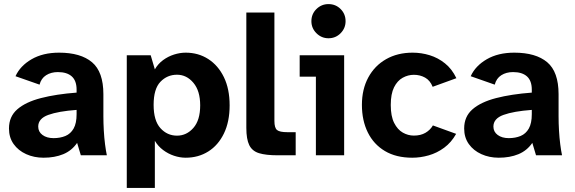

<svg xmlns="http://www.w3.org/2000/svg" viewBox="-20 -770 2849 952"><path d="M195.9 12Q148.9 12 109.8 -5.7Q70.7 -23.4 47.6 -55.7Q24.5 -88.1 24.5 -133.1Q24.5 -192.1 65.9 -228.1Q107.3 -264.1 183 -283.7Q258.7 -303.2 359.8 -310.8V-325.5Q359.8 -369.6 336 -391.1Q312.1 -412.6 266.9 -412.6Q233.1 -412.6 208.6 -397Q184.1 -381.4 176.1 -350.3L56.9 -392.1Q80.1 -443.4 136.5 -476.2Q192.9 -508.9 272.9 -508.9Q379.9 -508.9 436.3 -461.4Q492.6 -413.9 492.6 -303V-192.7Q492.6 -159 494.7 -122.7Q496.8 -86.3 500.9 -54.3Q505 -22.4 509.8 0H380.8L362.4 -61.5Q335.8 -22.9 293.4 -5.4Q251.1 12 195.9 12ZM245.7 -85.1Q278.4 -85.1 304.3 -95.8Q330.2 -106.6 345 -132.6Q359.8 -158.6 359.8 -204V-225.1Q269.4 -218.4 219.5 -200.3Q169.5 -182.2 169.5 -142.4Q169.5 -116.5 190.7 -100.8Q211.9 -85.1 245.7 -85.1Z M608.6 162V-496H727.2L747.8 -426.1Q763.6 -453.7 788.7 -472Q813.7 -490.3 843 -499.6Q872.2 -508.9 900.7 -508.9Q963.4 -508.9 1012.7 -477.2Q1062 -445.4 1090.3 -387.1Q1118.6 -328.8 1118.6 -247.6Q1118.6 -166.6 1090.3 -108.2Q1062 -49.8 1012.7 -18.9Q963.4 12 900.7 12Q872.2 12 843 2.3Q813.7 -7.4 788.7 -26.2Q763.6 -44.9 747.8 -71.8V162ZM857.6 -97.4Q905.3 -97.4 938.9 -135.8Q972.6 -174.2 972.6 -247.6Q972.6 -319.6 938.9 -359.5Q905.3 -399.5 857.6 -399.5Q809 -399.5 775.4 -364.4Q741.7 -329.3 741.7 -250.1Q741.7 -171.8 775.4 -134.6Q809 -97.4 857.6 -97.4Z M1356.9 0Q1298.7 0 1264.6 -10.4Q1230.5 -20.8 1215.9 -50.4Q1201.4 -79.9 1201.4 -135.9V-708H1340.6V-170.2Q1340.6 -135.8 1353.8 -125.2Q1366.9 -114.6 1404.7 -114.6H1446.1V0Z M1546.3 0V-390H1465.9V-496H1686.4V0ZM1608.7 -580.3Q1574 -580.3 1549 -605.3Q1524 -630.2 1524 -664.8Q1524 -700.7 1549 -725.2Q1574 -749.7 1608.6 -749.7Q1644.5 -749.7 1669 -725.1Q1693.5 -700.5 1693.5 -665Q1693.5 -630.2 1668.9 -605.3Q1644.3 -580.3 1608.7 -580.3Z M2024.2 12Q1944.2 12 1888.6 -21.1Q1832.9 -54.2 1803.7 -113.4Q1774.5 -172.6 1774.5 -250.1Q1774.5 -327.3 1806 -385.8Q1837.6 -444.3 1894.4 -476.6Q1951.2 -508.9 2025.9 -508.9Q2069.2 -508.9 2110.5 -496.2Q2151.8 -483.6 2186.5 -455.7Q2221.2 -427.9 2242.9 -382.3L2125.3 -339.6Q2112.6 -371.3 2087.7 -385.2Q2062.7 -399.1 2032.1 -399.1Q2003.2 -399.1 1976.7 -384.5Q1950.2 -369.9 1933.8 -337.1Q1917.5 -304.3 1917.5 -249.4Q1917.5 -193.9 1934.3 -160.6Q1951.2 -127.2 1977.2 -112.5Q2003.2 -97.7 2032.1 -97.7Q2065.7 -97.7 2089.3 -111.4Q2112.9 -125 2126.5 -148.1L2241.7 -106.3Q2218 -63.8 2182.3 -37.5Q2146.6 -11.3 2105.8 0.3Q2064.9 12 2024.2 12Z M2452.9 12Q2405.9 12 2366.8 -5.7Q2327.7 -23.4 2304.6 -55.7Q2281.5 -88.1 2281.5 -133.1Q2281.5 -192.1 2322.9 -228.1Q2364.3 -264.1 2440 -283.7Q2515.7 -303.2 2616.8 -310.8V-325.5Q2616.8 -369.6 2593 -391.1Q2569.1 -412.6 2523.9 -412.6Q2490.1 -412.6 2465.6 -397Q2441.1 -381.4 2433.1 -350.3L2313.9 -392.1Q2337.1 -443.4 2393.5 -476.2Q2449.9 -508.9 2529.9 -508.9Q2636.9 -508.9 2693.3 -461.4Q2749.6 -413.9 2749.6 -303V-192.7Q2749.6 -159 2751.7 -122.7Q2753.8 -86.3 2757.9 -54.3Q2762 -22.4 2766.8 0H2637.8L2619.4 -61.5Q2592.8 -22.9 2550.4 -5.4Q2508.1 12 2452.9 12ZM2502.7 -85.1Q2535.4 -85.1 2561.3 -95.8Q2587.2 -106.6 2602 -132.6Q2616.8 -158.6 2616.8 -204V-225.1Q2526.4 -218.4 2476.5 -200.3Q2426.5 -182.2 2426.5 -142.4Q2426.5 -116.5 2447.7 -100.8Q2468.9 -85.1 2502.7 -85.1Z"/></svg>

Font: Atkinson Hyperlegible Next
Style: Regular
Weight: 400
Designer: Elliott Scott, Megan Eiswerth, Linus Boman, Theodore Petrosky, Letters from Sweden
Foundry: Applied Design Works, Letters from Sweden
Version: Version 2.001